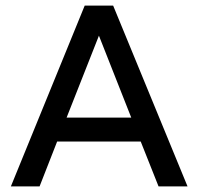

<svg xmlns="http://www.w3.org/2000/svg" viewBox="-20 -669 712 689"><path d="M19 0 284 -649H386L653 0H549L485 -161H185L122 0ZM219 -247H451L335 -541Z"/></svg>

Font: Syne Medium
Style: Regular
Weight: 500
Designer: Lucas Descroix
Foundry: Bonjour Monde
Version: Version 2.200; ttfautohint (v1.8.4)